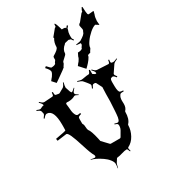

<svg xmlns="http://www.w3.org/2000/svg" viewBox="-341 -1578 1623 1826"><g transform="rotate(-30 470.5 -665.0)"><path d="M921.9 -1227.1 925.3 -1187.5Q925.3 -1184.6 923.3 -1184.6Q921.4 -1184.6 890.6 -1205.1Q863.8 -1198.7 827.6 -1167.5Q791.5 -1136.2 765.9 -1099.4Q740.2 -1062.5 740.2 -1040Q740.2 -1033.7 730 -1020.8Q719.7 -1007.8 719.7 -1001.5Q719.7 -999 703.1 -994.6Q686.5 -990.2 686.5 -987.8Q686.5 -973.1 667 -947.3Q647.5 -921.4 627.9 -902.3L608.9 -883.8L551.3 -947.3L568.4 -969.7Q569.8 -969.7 577.1 -979Q596.2 -1004.4 599.6 -1024.4L616.2 -1058.1Q650.9 -1058.1 664.6 -1070.3Q669.9 -1074.7 668.9 -1079.6L684.6 -1103.5L685.1 -1121.6Q669.4 -1122.6 639.6 -1126V-1132.3Q686.5 -1139.2 691.9 -1142.6Q721.2 -1160.2 737.8 -1174.3Q754.4 -1188.5 756.8 -1202.6Q765.6 -1213.9 765.6 -1227.5L756.8 -1270.5Q756.8 -1285.2 775.4 -1295.4L834 -1367.2Q835 -1367.7 836.2 -1368.4Q837.4 -1369.1 838.1 -1369.4Q838.9 -1369.6 840.1 -1370.4Q841.3 -1371.1 842 -1371.6Q842.8 -1372.1 843.8 -1372.8Q844.7 -1373.5 845.2 -1374Q845.7 -1374.5 846.2 -1375Q847.2 -1377 847.2 -1382.1Q847.2 -1387.2 863.3 -1415L870.1 -1412.6Q873 -1341.3 877.2 -1332Q881.3 -1322.8 884.8 -1322.8L898.4 -1323.2L938 -1327.1Q942.4 -1327.1 942.4 -1322.8Q942.4 -1318.4 934.1 -1292Q924.3 -1270 921.9 -1227.1ZM593.3 -1325.2 607.4 -1325.7Q635.7 -1325.7 635.7 -1313L652.8 -1334.5L663.6 -1327.6L644.5 -1305.2Q644.5 -1298.8 643.1 -1294.4Q632.8 -1271.5 631.6 -1242.4Q630.4 -1213.4 632.8 -1204.8Q635.3 -1196.3 645.5 -1184.1L637.2 -1177.7Q621.6 -1203.1 614.7 -1203.1Q605.5 -1203.1 599.1 -1207.5L559.6 -1198.2Q550.3 -1195.8 550.3 -1190.9Q505.9 -1155.3 505.9 -1112.3Q505.9 -1101.1 477.5 -1077.9Q449.2 -1054.7 449.2 -1045.4Q449.2 -1036.1 439 -1022.9Q428.7 -1009.8 428.7 -1003.9Q428.7 -1000.5 330.1 -931.6L296.9 -908.7L259.8 -949.7L277.3 -971.7Q278.8 -971.7 285.6 -981Q304.7 -1006.8 308.1 -1026.4Q308.1 -1048.8 272 -1085.9L287.1 -1098.6Q305.2 -1078.1 314.9 -1069.3Q324.7 -1060.5 325.2 -1060.5Q359.9 -1060.5 373 -1072.3Q378.4 -1077.1 377.4 -1082L393.6 -1105.5V-1124Q392.1 -1139.2 400.9 -1145Q430.2 -1162.6 446.8 -1176.8Q463.4 -1190.9 465.8 -1205.1Q465.8 -1253.9 488.8 -1290L485.8 -1298.3L483.9 -1297.9L543 -1369.6Q543.9 -1370.1 545.2 -1370.8Q546.4 -1371.6 547.1 -1371.8Q547.9 -1372.1 549.1 -1372.8Q550.3 -1373.5 551 -1374Q551.8 -1374.5 552.7 -1375.2Q553.7 -1376 554.2 -1376.5Q554.7 -1377 555.2 -1377.9Q556.2 -1378.9 556.2 -1392.8Q556.2 -1406.7 560.5 -1406.7Q569.8 -1406.7 587.4 -1345.7ZM304.7 -699.2 291.5 -700.2Q278.3 -700.2 275.4 -689.9Q277.3 -682.6 279.3 -655.5Q281.2 -628.4 283.9 -606.2Q286.6 -584 296.4 -564.9Q306.2 -545.9 319.6 -545.9Q333 -545.9 346.7 -549.8L350.6 -537.1Q319.3 -528.8 315.4 -518.1Q313.5 -513.7 313.5 -505.9V-453.1Q313.5 -449.7 318.8 -441.9Q324.2 -434.1 325.2 -407.2Q326.2 -380.4 332.5 -371.1Q353 -347.7 374 -253.9Q381.3 -222.2 380.4 -223.1L445.3 -154.8Q449.7 -150.9 454.6 -150.9H553.7Q560.1 -150.9 565.4 -159.2Q572.3 -173.3 585.9 -194.6Q599.6 -215.8 604.5 -230.2Q609.4 -244.6 609.4 -260Q609.4 -275.4 603 -280.3Q596.7 -285.2 575.7 -292L578.6 -299.8Q600.1 -292 610.4 -292Q636.2 -292 641.1 -367.2Q643.1 -398.4 643.6 -399.9L649.4 -502Q649.4 -588.9 653.3 -657.2L621.6 -719.2Q616.2 -726.1 609.4 -726.1H600.6Q594.2 -726.1 590.8 -724.6Q582.5 -721.2 569.3 -690.9L560.5 -694.8Q571.8 -719.2 571.8 -725.6Q571.8 -731.9 568.6 -737.3Q565.4 -742.7 558.8 -751Q552.2 -759.3 547.9 -764.9Q543.5 -770.5 534.7 -780.8Q525.9 -791 521.5 -795.9Q512.7 -806.6 471.7 -819.8L473.6 -827.1Q502.9 -816.9 514.4 -816.9Q525.9 -816.9 553.2 -822Q580.6 -827.1 594.7 -827.1H597.7Q605 -827.1 610.1 -834Q615.2 -840.8 622.6 -861.8L632.3 -858.9V-814Q653.8 -797.9 661.6 -797.9Q669.4 -797.9 669.4 -801.8Q669.4 -811.5 664.3 -820.6Q659.2 -829.6 641.6 -848.1L647.5 -854Q664.1 -835.9 673.1 -830.6Q682.1 -825.2 692.4 -824.2L812.5 -817.9Q819.3 -817.9 823 -824.7Q826.7 -831.5 829.6 -853L839.4 -852.1Q837.4 -841.8 837.4 -832.3Q837.4 -822.8 839.4 -819.3Q842.3 -814 851.6 -813H853.5Q855.5 -812 865 -812Q874.5 -812 906.7 -826.2L908.7 -819.8Q872.1 -804.7 862.3 -791L814.5 -720.2Q808.6 -713.9 808.6 -706.5Q808.6 -699.2 827.6 -674.8L818.4 -668.9Q799.3 -694.8 787.6 -694.8Q782.7 -694.8 779.3 -693.8L768.6 -689.9Q757.3 -685.5 757.3 -650.4Q757.3 -615.2 757.8 -603.5Q758.8 -544.4 776.4 -536.1Q784.2 -532.2 809.6 -530.8L808.6 -521Q783.2 -521 775.6 -518.3Q768.1 -515.6 764.6 -507.8Q749.5 -487.8 749.5 -452.1L750.5 -417Q750.5 -375 726.6 -351.1Q724.6 -347.2 724.6 -345.2Q724.6 -267.1 689.5 -230Q685.5 -226.1 685.5 -221.2Q684.1 -165 656.2 -113.8Q628.4 -62.5 581.5 -39.1Q575.7 -36.1 575.7 -28.8Q575.7 -21.5 582.5 1L575.7 3.9Q568.4 -16.6 564.5 -22.7Q560.5 -28.8 555.7 -28.8Q535.2 -28.8 500.2 -18.1Q465.3 -7.3 452.9 -7.1Q440.4 -6.8 435.5 -2L413.6 32.2Q405.3 44.4 397.5 85H393.6Q398.4 57.6 398.4 37.6Q398.4 17.6 377.2 -9.8Q356 -37.1 325.7 -57.6Q259.3 -103.5 211.4 -113.8L212.4 -118.2Q242.7 -111.8 254.6 -111.8Q266.6 -111.8 266.6 -126Q266.6 -130.9 263.7 -137.2Q245.1 -165 214.6 -263.2Q184.1 -361.3 165.3 -401.6Q146.5 -441.9 132.3 -441.9L29.3 -428.2L25.4 -451.2Q142.6 -471.2 142.6 -477.1L143.6 -519V-541Q143.6 -699.7 70.3 -703.1Q60.5 -703.1 52.2 -697.5Q43.9 -691.9 27.3 -671.9L20.5 -678.2Q43.5 -706.5 43.5 -717.8Q43.5 -720.2 41.5 -726.1L37.6 -744.1Q35.2 -752.4 27.8 -758.3Q20.5 -764.2 -2.4 -773.9L0.5 -782.2Q26.4 -771 34.9 -771Q43.5 -771 50.8 -775.9L69.3 -784.2Q72.8 -785.2 78.1 -785.9Q83.5 -786.6 83.5 -787.1Q83.5 -803.2 54.7 -831.1L60.5 -836.9Q78.6 -819.3 87.2 -814.7Q95.7 -810.1 105.5 -810.1L191.4 -815.9Q201.7 -815.9 205.3 -821.8Q209 -827.6 210.4 -853H221.7Q221.7 -826.7 224.4 -821Q227.1 -815.4 237.3 -814L265.6 -809.1Q268.6 -809.1 272.5 -811L320.3 -837.9Q335.4 -845.2 350.6 -883.8L356.4 -880.9Q347.7 -848.1 347.7 -827.1L366.7 -770Q371.6 -770 374.5 -759.8Q386.2 -759.8 414.6 -788.1L418.5 -784.2Q390.6 -754.9 390.6 -744.1V-740.2Q390.6 -732.4 399.7 -725.1Q408.7 -717.8 423.3 -709L420.4 -704.1Q392.1 -719.2 387.2 -719.2Q382.3 -719.2 377.4 -716.8Q348.1 -699.2 304.7 -699.2Z"/></g></svg>

Font: Eater Caps
Style: Regular
Weight: 400
Version: Version 001.002